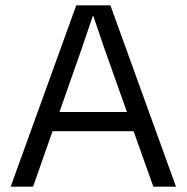

<svg xmlns="http://www.w3.org/2000/svg" viewBox="-20 -700 700 720"><path d="M394 -680 640 0H555L481 -208H177L104 0H20L266 -680ZM203 -280H456L369 -525L330 -640H328L289 -525Z"/></svg>

Font: TASA Orbiter Display
Style: Regular
Weight: 400
Designer: Weizhong Zhang
Version: Version 1.000;Glyphs 3.1.2 (3151)